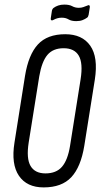

<svg xmlns="http://www.w3.org/2000/svg" viewBox="-20 -810 438 836"><path d="M170 6Q97 6 62.5 -44.5Q28 -95 43 -189L89 -480Q104 -572 145 -616.5Q186 -661 264 -661Q338 -661 373 -611Q408 -561 393 -464L347 -175Q332 -83 290.5 -38.5Q249 6 170 6ZM178 -55Q225 -55 250 -84Q275 -113 285 -175L331 -465Q342 -535 323 -567.5Q304 -600 257 -600Q211 -600 186.5 -571Q162 -542 151 -478L105 -190Q94 -120 113 -87.5Q132 -55 178 -55ZM312 -718Q291 -718 278.5 -725.5Q266 -733 249 -733Q239 -733 230 -730.5Q221 -728 212 -723Q207 -720 203.5 -722Q200 -724 201 -730L206 -763Q208 -772 214 -776Q222 -782 233.5 -786Q245 -790 260 -790Q282 -790 294.5 -783Q307 -776 323 -776Q334 -776 342.5 -779Q351 -782 361 -786Q366 -789 369 -786.5Q372 -784 371 -778L366 -746Q364 -736 359 -733Q351 -727 339.5 -722.5Q328 -718 312 -718Z"/></svg>

Font: Sofia Sans Extra Condensed
Style: Italic
Weight: 400
Italic angle: -9°
Designer: Botio Nikoltchev, Ani Petrova
Foundry: lettersoup
Version: Version 4.101; ttfautohint (v1.8.4.7-5d5b)